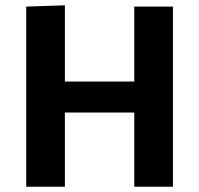

<svg xmlns="http://www.w3.org/2000/svg" viewBox="-20 -705 753 725"><path d="M225 -685V-397H487V-680H633V0H487V-280H225V0H79V-680Z"/></svg>

Font: Palanquin Dark Medium
Style: Regular
Weight: 500
Designer: Pria Ravichandran
Version: Version 1.001